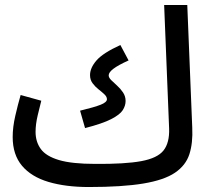

<svg xmlns="http://www.w3.org/2000/svg" viewBox="-20 -731 852 772"><path d="M337 21Q244 21 175 0.5Q106 -20 68.5 -64.5Q31 -109 31 -180Q31 -220 41.5 -265.5Q52 -311 63 -349L146 -326Q140 -303 131.5 -267Q123 -231 123 -201Q123 -161 144 -132Q165 -103 217 -87.5Q269 -72 363 -72Q482 -71 547.5 -83Q613 -95 637.5 -126Q662 -157 660 -214L640 -711H733L753 -218Q756 -156 741.5 -111Q727 -66 683.5 -36.5Q640 -7 556 7Q472 21 337 21ZM322 -216 302 -286Q360 -300 385 -310Q410 -320 410 -332Q410 -342 400 -351.5Q390 -361 376.5 -371.5Q363 -382 352.5 -396Q342 -410 342 -429Q342 -458 368 -488Q394 -518 464 -550L497 -488Q455 -469 436 -454.5Q417 -440 417 -428Q417 -419 427 -409Q437 -399 450.5 -387Q464 -375 474.5 -359.5Q485 -344 485 -325Q485 -306 473.5 -288Q462 -270 427 -252Q392 -234 322 -216Z"/></svg>

Font: Noto Sans Arabic UI Cn Md
Style: Regular
Weight: 500
Width: 3
Designer: Monotype Design Team, Nadine Chahine and Nizar Qandah
Foundry: Monotype Imaging Inc.
Version: Version 2.010; ttfautohint (v1.8.4.7-5d5b)